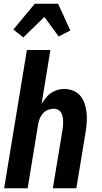

<svg xmlns="http://www.w3.org/2000/svg" viewBox="-20 -1001 540 1021"><path d="M2 0 123 -735H248L201 -448Q211 -464 223 -479.5Q235 -495 250.5 -506Q266 -517 284.5 -522.5Q303 -528 321 -528Q347 -528 370 -518.5Q393 -509 408 -490.5Q423 -472 430.5 -448.5Q438 -425 440.5 -399.5Q443 -374 441 -348Q439 -322 435 -297L386 0H261L313 -314Q315 -325 315.5 -337Q316 -349 315.5 -360.5Q315 -372 312.5 -383Q310 -394 304 -403.5Q298 -413 288 -418Q278 -423 266 -423Q251 -423 235.5 -417Q220 -411 209 -399Q198 -387 192 -372Q186 -357 183 -341L127 0ZM104 -802 51 -844 165 -981H289L354 -839L292 -807L216 -911Z"/></svg>

Font: Iosevka Extrabold
Style: Italic
Weight: 800
Italic angle: -9°
Monospace: yes
Designer: Belleve Invis
Foundry: Belleve Invis
Version: Version 32.5.0; ttfautohint (v1.8.4)